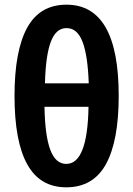

<svg xmlns="http://www.w3.org/2000/svg" viewBox="-20 -790 570 820"><path d="M263 10Q151 10 96.5 -88Q42 -186 42 -380Q42 -573 96 -671.5Q150 -770 264 -770Q487 -770 487 -381Q487 -188 432.5 -89Q378 10 263 10ZM359 -434Q355 -553 332.5 -611.5Q310 -670 264 -670Q219 -670 197 -611.5Q175 -553 172 -434ZM263 -90Q354 -90 358 -334H170Q172 -212 194.5 -151Q217 -90 263 -90Z"/></svg>

Font: Noto Sans Mono Condensed
Style: Bold
Weight: 700
Width: 3
Designer: Monotype Design Team
Foundry: Monotype Imaging Inc.
Version: Version 2.014